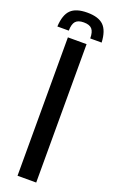

<svg xmlns="http://www.w3.org/2000/svg" viewBox="-210 -1002 621 1043"><g transform="rotate(20 100.0 -481.0)"><path d="M46.5 0V-800H154.5V0ZM100.5 -962.5Q35.5 -962.5 5.8 -933.2Q-24 -904 -27.5 -836H38.5Q39 -873.5 53.2 -889.8Q67.5 -906 100.5 -906Q134 -906 148.2 -889.8Q162.5 -873.5 162.5 -836H228.5Q225 -904 195.2 -933.2Q165.5 -962.5 100.5 -962.5Z"/></g></svg>

Font: Big Shoulders Stencil Display
Style: Bold
Weight: 700
Designer: Patric King
Foundry: XO Type Co
Version: Version 1.000